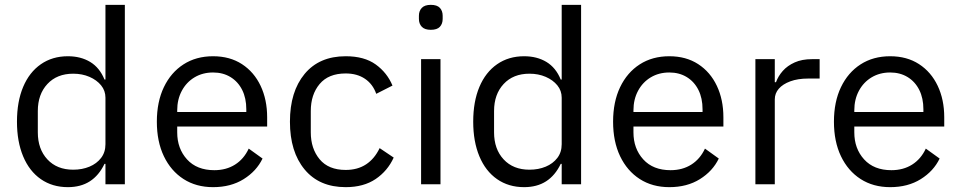

<svg xmlns="http://www.w3.org/2000/svg" viewBox="-20 -760 3962 792"><path d="M415 0V-84H411Q388 -36 350.5 -12Q313 12 260 12Q196 12 148.5 -21Q101 -54 75.5 -115Q50 -176 50 -258Q50 -341 75.5 -401.5Q101 -462 148.5 -495Q196 -528 260 -528Q313 -528 352 -504.5Q391 -481 411 -432H415V-740H495V0ZM282 -60Q319 -60 349 -72.5Q379 -85 397 -108.5Q415 -132 415 -165V-357Q415 -386 397 -408Q379 -430 349 -443Q319 -456 282 -456Q215 -456 175.5 -413.5Q136 -371 136 -302V-214Q136 -145 175.5 -102.5Q215 -60 282 -60Z M859 12Q789 12 737 -21.5Q685 -55 656 -115.5Q627 -176 627 -258Q627 -340 656 -400.5Q685 -461 737 -494.5Q789 -528 859 -528Q928 -528 978 -495.5Q1028 -463 1055 -406Q1082 -349 1082 -276V-238H711V-214Q711 -147 751.5 -102.5Q792 -58 864 -58Q913 -58 949.5 -81Q986 -104 1006 -147L1063 -106Q1038 -54 985 -21Q932 12 859 12ZM859 -461Q816 -461 782.5 -441Q749 -421 730 -385.5Q711 -350 711 -305V-298H996V-309Q996 -355 979 -389Q962 -423 931 -442Q900 -461 859 -461Z M1406 12Q1297 12 1236.5 -61Q1176 -134 1176 -258Q1176 -382 1236.5 -455Q1297 -528 1406 -528Q1483 -528 1530 -494Q1577 -460 1599 -407L1532 -373Q1518 -413 1485.5 -435Q1453 -457 1406 -457Q1335 -457 1298.5 -413.5Q1262 -370 1262 -302V-214Q1262 -147 1298.5 -103Q1335 -59 1406 -59Q1455 -59 1490 -82Q1525 -105 1546 -149L1604 -110Q1579 -55 1529.5 -21.5Q1480 12 1406 12Z M1757 -637Q1732 -637 1720 -649.5Q1708 -662 1708 -682V-695Q1708 -715 1720 -727.5Q1732 -740 1757 -740Q1783 -740 1794.5 -727.5Q1806 -715 1806 -695V-682Q1806 -662 1794.5 -649.5Q1783 -637 1757 -637ZM1717 0V-516H1797V0Z M2297 0V-84H2293Q2270 -36 2232.5 -12Q2195 12 2142 12Q2078 12 2030.5 -21Q1983 -54 1957.5 -115Q1932 -176 1932 -258Q1932 -341 1957.5 -401.5Q1983 -462 2030.5 -495Q2078 -528 2142 -528Q2195 -528 2234 -504.5Q2273 -481 2293 -432H2297V-740H2377V0ZM2164 -60Q2201 -60 2231 -72.5Q2261 -85 2279 -108.5Q2297 -132 2297 -165V-357Q2297 -386 2279 -408Q2261 -430 2231 -443Q2201 -456 2164 -456Q2097 -456 2057.5 -413.5Q2018 -371 2018 -302V-214Q2018 -145 2057.5 -102.5Q2097 -60 2164 -60Z M2741 12Q2671 12 2619 -21.5Q2567 -55 2538 -115.5Q2509 -176 2509 -258Q2509 -340 2538 -400.5Q2567 -461 2619 -494.5Q2671 -528 2741 -528Q2810 -528 2860 -495.5Q2910 -463 2937 -406Q2964 -349 2964 -276V-238H2593V-214Q2593 -147 2633.5 -102.5Q2674 -58 2746 -58Q2795 -58 2831.5 -81Q2868 -104 2888 -147L2945 -106Q2920 -54 2867 -21Q2814 12 2741 12ZM2741 -461Q2698 -461 2664.5 -441Q2631 -421 2612 -385.5Q2593 -350 2593 -305V-298H2878V-309Q2878 -355 2861 -389Q2844 -423 2813 -442Q2782 -461 2741 -461Z M3176 0H3096V-516H3176V-421H3181Q3190 -446 3209 -467.5Q3228 -489 3258 -502.5Q3288 -516 3330 -516H3361V-436H3314Q3271 -436 3240 -424.5Q3209 -413 3192.5 -394Q3176 -375 3176 -350Z M3652 12Q3582 12 3530 -21.5Q3478 -55 3449 -115.5Q3420 -176 3420 -258Q3420 -340 3449 -400.5Q3478 -461 3530 -494.5Q3582 -528 3652 -528Q3721 -528 3771 -495.5Q3821 -463 3848 -406Q3875 -349 3875 -276V-238H3504V-214Q3504 -147 3544.5 -102.5Q3585 -58 3657 -58Q3706 -58 3742.5 -81Q3779 -104 3799 -147L3856 -106Q3831 -54 3778 -21Q3725 12 3652 12ZM3652 -461Q3609 -461 3575.5 -441Q3542 -421 3523 -385.5Q3504 -350 3504 -305V-298H3789V-309Q3789 -355 3772 -389Q3755 -423 3724 -442Q3693 -461 3652 -461Z"/></svg>

Font: IBM Plex Sans Var
Style: Regular
Weight: 400
Designer: Mike Abbink, Paul van der Laan, Pieter van Rosmalen
Foundry: Bold Monday
Version: Version 3.000